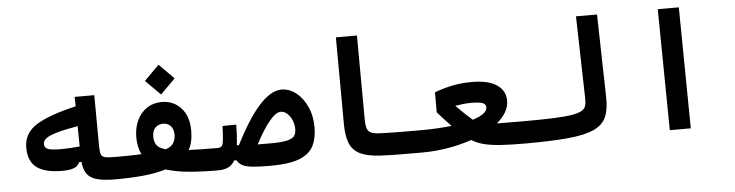

<svg xmlns="http://www.w3.org/2000/svg" viewBox="-44 -892 4190 1095"><g transform="rotate(-5 2051.0 -344.5)"><path d="M280.3 -70.8Q183.1 -70.8 135.3 -106.2Q87.4 -141.6 87.4 -220.7Q87.4 -303.7 161.9 -349.9Q236.3 -396 388.7 -430.7L387.7 -484.9H500L502 -187Q502.4 -158.2 508.1 -144.5Q513.7 -130.9 531.5 -127.2Q549.3 -123.5 585.9 -123.5Q606.4 -123.5 614.5 -108.6Q622.6 -93.8 622.6 -62Q622.6 -30.8 613.8 -13.4Q605 3.9 580.1 3.9Q513.2 3.9 473.9 -6.8Q434.6 -17.6 416.3 -43Q397.9 -68.4 394 -112.3H380.9Q370.1 -88.4 346.2 -79.6Q322.3 -70.8 280.3 -70.8ZM390.1 -317.4Q312.5 -303.7 268.8 -291Q225.1 -278.3 207.3 -264.4Q189.5 -250.5 189.5 -232.9Q189.5 -209.5 211.4 -202.1Q233.4 -194.8 287.6 -194.8Q308.1 -194.8 337.4 -196.5Q366.7 -198.2 391.6 -200.7Z M578.1 3.9 585.9 -123.5Q629.9 -123.5 668 -124Q706.1 -124.5 738.8 -126Q717.8 -167.5 717.8 -225.1Q717.8 -278.8 737.8 -321.3Q757.8 -363.8 794.2 -388.2Q830.6 -412.6 879.4 -412.6Q946.8 -412.6 990 -365Q1033.2 -317.4 1033.2 -234.9Q1033.2 -168.9 1008.8 -126.5Q1042 -125 1082.8 -124.3Q1123.5 -123.5 1172.9 -123.5Q1200.2 -123.5 1212.9 -106.2Q1225.6 -88.9 1225.6 -61.5Q1225.6 -30.8 1209.5 -13.4Q1193.4 3.9 1164.6 3.9Q1073.2 3.9 998.5 -2.9Q923.8 -9.8 867.7 -27.8Q810.1 -9.8 736.3 -2.9Q662.6 3.9 578.1 3.9ZM878.9 -142.1Q881.8 -143.1 884.3 -144Q913.1 -153.8 924.8 -174.8Q936.5 -195.8 936.5 -219.7Q936.5 -253.9 919.4 -271.2Q902.3 -288.6 876.5 -288.6Q850.6 -288.6 832.5 -271.7Q814.5 -254.9 814.5 -220.2Q814.5 -190.4 827.4 -171.6Q840.3 -152.8 878.9 -142.1ZM879.9 -455.6 794.9 -540.5 879.9 -626 964.8 -540.5Z M1466.3 3.9Q1400.9 3.9 1363.3 0Q1325.7 -3.9 1306.2 -14.4Q1286.6 -24.9 1275.4 -44.4H1262.2Q1248 -18.6 1224.4 -7.3Q1200.7 3.9 1164.1 3.9L1171.9 -123.5Q1189.5 -123.5 1197.3 -130.6Q1205.1 -137.7 1208.3 -163.6Q1211.4 -189.5 1213.4 -246.1L1292 -247.1Q1291.5 -212.4 1289.8 -183.1Q1288.1 -153.8 1285.2 -129.9Q1291 -129.4 1296.9 -128.4Q1370.1 -274.4 1437.7 -349.1Q1505.4 -423.8 1565.4 -423.8Q1610.4 -423.8 1648.9 -393.8Q1687.5 -363.8 1711.4 -311.5Q1735.4 -259.3 1735.4 -191.9Q1735.4 -129.4 1712.6 -85.4Q1689.9 -41.5 1631.6 -18.8Q1573.2 3.9 1466.3 3.9ZM1404.3 -124Q1433.6 -123.5 1473.1 -123.5Q1542.5 -123.5 1574.7 -131.8Q1606.9 -140.1 1616 -155.5Q1625 -170.9 1625 -192.4Q1625 -218.3 1615 -242.4Q1605 -266.6 1588.1 -282.2Q1571.3 -297.9 1550.8 -297.9Q1522.9 -297.9 1485.4 -252.7Q1447.8 -207.5 1404.3 -124Z M2337.9 3.9Q2332 3.9 2325.9 3.9Q2319.8 3.9 2314 3.9Q2258.8 3.9 2201.7 3.4Q2144.5 2.9 2095.7 0.5Q2023.4 -3.4 1981.4 -23.2Q1939.5 -43 1921.9 -84.5Q1904.3 -126 1903.8 -194.3L1901.4 -693.4H2022L2024.4 -217.3Q2024.4 -181.2 2030.5 -162.1Q2036.6 -143.1 2053.2 -135.5Q2069.8 -127.9 2102.1 -126.5Q2151.4 -124.5 2214.8 -124Q2278.3 -123.5 2343.8 -123.5Q2359.4 -123.5 2367.2 -106Q2375 -88.4 2375 -59.6Q2375 -32.7 2365.7 -14.4Q2356.4 3.9 2337.9 3.9Z M2335.9 3.9 2343.8 -123.5Q2387.2 -123.5 2430.7 -126Q2474.1 -128.4 2514.6 -132.8Q2496.6 -151.4 2477.8 -171.9Q2459 -192.4 2437 -217.3V-331.5Q2479.5 -348.6 2534.2 -360.4Q2588.9 -372.1 2651.4 -372.1Q2746.1 -372.1 2794.4 -339.1Q2842.8 -306.2 2842.8 -248.5Q2842.8 -213.9 2824.2 -182.6Q2805.7 -151.4 2773.4 -124.5Q2801.8 -124 2840.6 -123.8Q2879.4 -123.5 2930.7 -123.5Q2969.2 -123.5 2978.8 -108.6Q2988.3 -93.8 2988.3 -62Q2988.3 -24.9 2975.3 -10.5Q2962.4 3.9 2922.9 3.9Q2839.4 3.9 2783.2 0Q2727.1 -3.9 2688.5 -13.9Q2649.9 -23.9 2618.7 -43Q2554.2 -20.5 2481.2 -8.3Q2408.2 3.9 2335.9 3.9ZM2638.2 -157.2Q2676.8 -168.9 2699.2 -185.1Q2721.7 -201.2 2721.7 -222.2Q2721.7 -236.3 2706.1 -245.1Q2690.4 -253.9 2639.6 -253.9Q2614.7 -253.9 2591.1 -251.5Q2567.4 -249 2545.4 -245.1Q2577.6 -212.9 2597.4 -194.1Q2617.2 -175.3 2638.2 -157.2Z M2923.8 3.9Q2909.7 3.9 2902.6 -12Q2895.5 -27.8 2895.5 -63Q2895.5 -98.1 2905.3 -110.8Q2915 -123.5 2929.7 -123.5Q3031.2 -123.5 3097.4 -126.2Q3163.6 -128.9 3202.4 -135.3Q3241.2 -141.6 3259.8 -152.6Q3278.3 -163.6 3283.2 -180.2Q3288.1 -196.8 3287.6 -219.7L3275.9 -693.4H3396.5L3407.2 -215.8Q3408.7 -147.9 3389.4 -104.7Q3370.1 -61.5 3317.9 -37.8Q3265.6 -14.2 3170.2 -5.1Q3074.7 3.9 2923.8 3.9Z M3752.4 0 3744.1 -693.4H3864.7L3872.6 0Z"/></g></svg>

Font: Cascadia Mono PL SemiBold
Style: Regular
Weight: 600
Monospace: yes
Designer: Aaron Bell
Foundry: Saja Typeworks
Version: Version 2404.023; ttfautohint (v1.8.4)